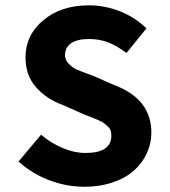

<svg xmlns="http://www.w3.org/2000/svg" viewBox="-20 -692 640 724"><path d="M297.9 12.2Q231 12.2 166.3 -12.2Q101.6 -36.6 49.8 -83L134.8 -184.1Q172.4 -152.3 216.3 -133.8Q260.3 -115.2 301.8 -115.2Q399.9 -115.2 399.9 -180.2Q399.9 -190.4 397.5 -198.7Q395 -207 387.2 -214.4Q379.4 -221.7 373.5 -226.6Q367.7 -231.4 352.3 -238.3Q336.9 -245.1 328.6 -248.3Q320.3 -251.5 298.8 -259.8L214.8 -296.9Q153.8 -319.3 115 -364Q76.2 -408.7 76.2 -476.1Q76.2 -559.6 143.3 -615.7Q210.4 -671.9 314.9 -671.9Q375 -671.9 431.6 -649.7Q488.3 -627.4 532.2 -585L457 -492.2Q421.4 -519 388.4 -532Q355.5 -544.9 314.9 -544.9Q272 -544.9 248.5 -529.1Q225.1 -513.2 225.1 -483.9Q225.1 -465.3 239.7 -450.9Q254.4 -436.5 270.3 -429.4Q286.1 -422.4 324.2 -408.7Q329.6 -406.7 332 -405.8L411.1 -371.1Q550.8 -318.8 550.8 -191.9Q550.8 -150.9 533.7 -114Q516.6 -77.1 485.4 -49.1Q454.1 -21 405.5 -4.4Q356.9 12.2 297.9 12.2Z"/></svg>

Font: Office Code Pro D Bold
Style: Regular
Weight: 700
Designer: Nathan Rutzky & Paul D. Hunt
Foundry: Adobe Systems Incorporated
Version: Version 1.004;PS 001.004;hotconv 1.0.70;makeotf.lib2.5.58329